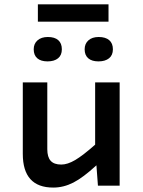

<svg xmlns="http://www.w3.org/2000/svg" viewBox="-20 -847 654 876"><path d="M152.8 -748V-827.1H475.1V-748ZM196.8 -566.9Q166.5 -566.9 150.1 -581.1Q133.8 -595.2 133.8 -622.1Q133.8 -647.5 151.1 -662.8Q168.5 -678.2 198.2 -678.2Q229.5 -678.2 245.8 -663.8Q262.2 -649.4 262.2 -622.1Q262.2 -595.2 244.9 -581.1Q227.5 -566.9 196.8 -566.9ZM429.2 -566.9Q398.9 -566.9 382.6 -581.1Q366.2 -595.2 366.2 -622.1Q366.2 -647.5 383.3 -662.8Q400.4 -678.2 430.2 -678.2Q461.4 -678.2 478.3 -663.8Q495.1 -649.4 495.1 -622.1Q495.1 -595.2 477.5 -581.1Q460 -566.9 429.2 -566.9ZM525.9 0H426.8L419.9 -92.8Q358.9 -36.6 314.5 -13.9Q270 8.8 223.1 8.8Q84 8.8 84 -145V-471.2H195.8V-166Q195.8 -130.4 211.2 -113.3Q226.6 -96.2 259.8 -96.2Q288.1 -96.2 323.2 -116.9Q358.4 -137.7 414.1 -187V-471.2H525.9Z"/></svg>

Font: IntelOne Mono Medium
Style: Regular
Weight: 500
Designer: Fred Shallcrass
Foundry: Frere-Jones Type LLC
Version: Version 1.200;hotconv 1.1.0;makeotfexe 2.6.0;FJTRelease1.2